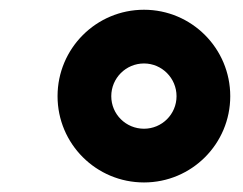

<svg xmlns="http://www.w3.org/2000/svg" viewBox="-20 -752 501 396"><path d="M277 -375.7C375.4 -375.7 454.9 -455.3 454.9 -553.6C454.9 -652 375.4 -731.9 277 -731.9C178.3 -731.9 98.7 -652 98.7 -553.6C98.7 -455.3 178.3 -375.7 277 -375.7ZM277 -486.5C239.7 -486.5 209.5 -516.3 209.5 -553.6C209.5 -590.9 239.7 -621.1 277 -621.1C313.9 -621.1 344.1 -590.9 344.1 -553.6C344.1 -516.3 313.9 -486.5 277 -486.5Z"/></svg>

Font: TID UI Extra Bold
Style: Italic
Weight: 800
Italic angle: -9.39999°
Designer: The TID Project Authors
Foundry: Bakken & Bæck
Version: Version 1.001;hotconv 1.0.109;makeotfexe 2.5.65596